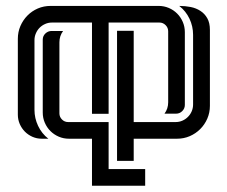

<svg xmlns="http://www.w3.org/2000/svg" viewBox="-20 -460 752 636"><path d="M505.4 -440.4Q523.4 -440.4 539.3 -433.6Q555.2 -426.8 566.9 -415Q578.6 -403.3 585.4 -387.5Q592.3 -371.6 592.3 -353.5V-112.3Q592.3 -100.6 583.7 -92Q575.2 -83.5 563.5 -83.5H524.9Q537.1 -100.1 537.1 -121.1V-356.4Q537.1 -368.2 528.6 -376.7Q520 -385.3 508.3 -385.3H339.8V-83H284.7V-385.3H151.9Q140.1 -385.3 129.6 -380.6Q119.1 -376 111.3 -368.2Q103.5 -360.4 98.9 -349.6Q94.2 -338.9 94.2 -327.1V-96.2Q94.2 -68.4 106.2 -43Q118.2 -17.6 140.1 -0.5H118.2Q102.1 -0.5 87.6 -6.8Q73.2 -13.2 62.5 -23.9Q51.8 -34.7 45.4 -49.3Q39.1 -64 39.1 -80.1V-331.5Q39.1 -354 47.6 -373.8Q56.2 -393.6 70.8 -408.4Q85.4 -423.3 105.2 -431.9Q125 -440.4 147.5 -440.4ZM422.9 -55.7H562Q573.7 -55.7 584.2 -60.3Q594.7 -64.9 602.5 -72.8Q610.4 -80.6 615 -91.3Q619.6 -102.1 619.6 -113.8V-344.7Q619.6 -372.6 607.7 -397.9Q595.7 -423.3 573.7 -440.4Q593.3 -440.4 611.6 -436.8Q629.9 -433.1 644 -423.8Q658.2 -414.6 666.7 -399.4Q675.3 -384.3 675.3 -360.8V-109.4Q675.3 -86.9 666.7 -67.1Q658.2 -47.4 643.3 -32.5Q628.4 -17.6 608.6 -9Q588.9 -0.5 566.4 -0.5H422.9V72.8H367.7V-357.9H422.9ZM208.5 -0.5Q190.4 -0.5 174.6 -7.3Q158.7 -14.2 147 -25.9Q135.3 -37.6 128.4 -53.5Q121.6 -69.3 121.6 -87.4V-328.6Q121.6 -340.8 130.4 -349.1Q139.2 -357.4 150.9 -357.4H189Q176.8 -340.8 176.8 -319.8V-84.5Q176.8 -72.8 185.3 -64.2Q193.8 -55.7 205.6 -55.7H339.8V100.1H460.9V155.3H284.7V-0.5Z"/></svg>

Font: Isar CAT
Style: Regular
Weight: 400
Designer: Digitized by Peter Wiegel
Foundry: CAT-Fonts, Peter Wiegel
Version: Version 1.000; ttfautohint (v1.3)